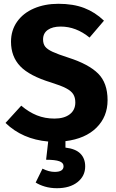

<svg xmlns="http://www.w3.org/2000/svg" viewBox="-20 -730 612 1012"><path d="M325 14V48Q378 54 403.5 79.5Q429 105 429 147Q429 198 388.5 230Q348 262 280 262Q246 262 217 253.5Q188 245 168 232L204 159Q238 176 268 176Q315 176 315 146Q315 128 293 120Q271 112 223 112L234 16Q98 4 9 -82L92 -173Q132 -139 174.5 -122Q217 -105 267 -105Q318 -105 347.5 -127.5Q377 -150 377 -190Q377 -216 366 -233.5Q355 -251 328 -265Q301 -279 250 -295Q135 -330 86.5 -381Q38 -432 38 -510Q38 -570 70 -615.5Q102 -661 159 -685.5Q216 -710 288 -710Q366 -710 423.5 -688Q481 -666 528 -621L452 -532Q381 -590 300 -590Q257 -590 232 -572.5Q207 -555 207 -522Q207 -499 218 -484.5Q229 -470 257 -457Q285 -444 341 -426Q447 -392 497 -342.5Q547 -293 547 -202Q547 -115 488.5 -57Q430 1 325 14Z"/></svg>

Font: Fira Sans BGR
Style: Bold
Weight: 700
Designer: bBox Type GmbH & Carrois Corporate GbR & Edenspiekermann AG
Foundry: bBox Type GmbH & Carrois Corporate GbR & Edenspiekermann AG
Version: Version 4.301